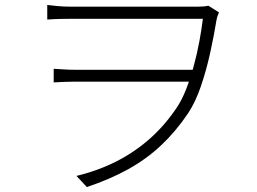

<svg xmlns="http://www.w3.org/2000/svg" viewBox="-20 -725 1040 776"><path d="M171 -705Q185 -703 211.5 -700.5Q238 -698 268 -698Q286 -698 326.5 -698Q367 -698 421 -698Q475 -698 532.5 -698Q590 -698 642 -698Q694 -698 730.5 -698Q767 -698 779 -698Q793 -698 803.5 -699Q814 -700 822 -702L865 -675Q863 -670 860 -662.5Q857 -655 855 -644Q845 -582 829.5 -511.5Q814 -441 792 -376.5Q770 -312 740 -267Q691 -194 631.5 -138Q572 -82 498 -41Q424 0 331 31L289 -14Q376 -35 450 -72.5Q524 -110 585 -164Q646 -218 693 -288Q715 -320 732.5 -365Q750 -410 763.5 -460Q777 -510 786 -559Q795 -608 800 -649Q785 -649 745 -649Q705 -649 651 -649Q597 -649 537.5 -649Q478 -649 423 -649Q368 -649 327 -649Q286 -649 268 -649Q245 -649 222.5 -648.5Q200 -648 171 -646ZM776 -395Q760 -395 722 -395Q684 -395 633 -395Q582 -395 527 -395Q472 -395 422 -395Q372 -395 334.5 -395Q297 -395 283 -395Q258 -395 238 -394Q218 -393 197 -392V-447Q217 -446 237.5 -444.5Q258 -443 282 -443Q296 -443 334 -443Q372 -443 423.5 -443Q475 -443 531 -443Q587 -443 638.5 -443Q690 -443 728.5 -443Q767 -443 783 -443Z"/></svg>

Font: Noto Sans SC Thin Light
Style: Regular
Weight: 300
Version: Version 2.004-H2;hotconv 1.0.118;makeotfexe 2.5.65603